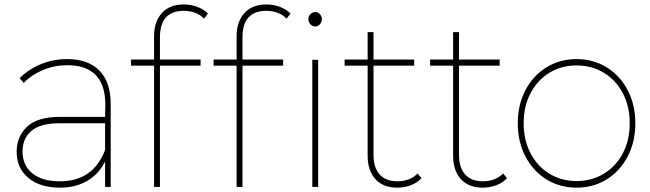

<svg xmlns="http://www.w3.org/2000/svg" viewBox="-20 -848 2947 871"><path d="M482.2 -375.6V0H456.7V-115.6Q430 -60 377.2 -28.3Q324.4 3.3 252.2 3.3Q161.1 3.3 108.3 -41.1Q55.6 -85.6 55.6 -158.9Q55.6 -228.9 102.8 -273.3Q150 -317.8 252.2 -317.8H456.7L457.8 -373.3Q457.8 -462.2 414.4 -507.2Q371.1 -552.2 285.6 -552.2Q227.8 -552.2 175.6 -530.6Q123.3 -508.9 87.8 -472.2L68.9 -493.3Q110 -534.4 166.1 -557.2Q222.2 -580 284.4 -580Q380 -580 431.1 -527.8Q482.2 -475.6 482.2 -375.6ZM456.7 -167.8V-288.9H250Q163.3 -288.9 122.8 -254.4Q82.2 -220 82.2 -161.1Q82.2 -97.8 126.7 -61.7Q171.1 -25.6 251.1 -25.6Q403.3 -25.6 456.7 -167.8Z M705.6 -678.9V-577.8H890V-550H705.6V0H678.9V-550H574.4V-577.8H678.9V-683.3Q678.9 -750 714.4 -788.9Q750 -827.8 813.3 -827.8Q845.6 -827.8 874.4 -817.2Q903.3 -806.7 923.3 -786.7L905.6 -763.3Q888.9 -781.1 865 -790Q841.1 -798.9 814.4 -798.9Q705.6 -798.9 705.6 -678.9Z M1080 -678.9V-577.8H1264.4V-550H1080V0H1053.3V-550H948.9V-577.8H1053.3V-683.3Q1053.3 -750 1088.9 -788.9Q1124.4 -827.8 1187.8 -827.8Q1220 -827.8 1248.9 -817.2Q1277.8 -806.7 1297.8 -786.7L1280 -763.3Q1263.3 -781.1 1239.4 -790Q1215.6 -798.9 1188.9 -798.9Q1080 -798.9 1080 -678.9Z M1378.9 -761.1Q1378.9 -774.4 1388.3 -783.9Q1397.8 -793.3 1410 -793.3Q1422.2 -793.3 1431.1 -783.9Q1440 -774.4 1440 -762.2Q1440 -747.8 1431.1 -737.8Q1422.2 -727.8 1410 -727.8Q1397.8 -727.8 1388.3 -737.8Q1378.9 -747.8 1378.9 -761.1ZM1423.3 -576.7V0H1396.7V-576.7Z M1782.2 3.3Q1717.8 3.3 1682.8 -35.6Q1647.8 -74.4 1647.8 -141.1V-550H1543.3V-577.8H1647.8V-702.2H1674.4V-577.8H1858.9V-550H1674.4V-146.7Q1674.4 -87.8 1702.2 -56.7Q1730 -25.6 1783.3 -25.6Q1810 -25.6 1833.9 -34.4Q1857.8 -43.3 1874.4 -61.1L1892.2 -40Q1873.3 -18.9 1843.9 -7.8Q1814.4 3.3 1782.2 3.3Z M2170 3.3Q2105.6 3.3 2070.6 -35.6Q2035.6 -74.4 2035.6 -141.1V-550H1931.1V-577.8H2035.6V-702.2H2062.2V-577.8H2246.7V-550H2062.2V-146.7Q2062.2 -87.8 2090 -56.7Q2117.8 -25.6 2171.1 -25.6Q2197.8 -25.6 2221.7 -34.4Q2245.6 -43.3 2262.2 -61.1L2280 -40Q2261.1 -18.9 2231.7 -7.8Q2202.2 3.3 2170 3.3Z M2328.9 -288.9Q2328.9 -373.3 2363.9 -439.4Q2398.9 -505.6 2459.4 -542.8Q2520 -580 2595.6 -580Q2671.1 -580 2731.7 -542.8Q2792.2 -505.6 2827.2 -439.4Q2862.2 -373.3 2862.2 -288.9Q2862.2 -204.4 2827.2 -137.8Q2792.2 -71.1 2731.7 -33.9Q2671.1 3.3 2595.6 3.3Q2520 3.3 2459.4 -33.9Q2398.9 -71.1 2363.9 -137.8Q2328.9 -204.4 2328.9 -288.9ZM2836.7 -288.9Q2836.7 -365.6 2805.6 -425Q2774.4 -484.4 2719.4 -517.8Q2664.4 -551.1 2595.6 -551.1Q2526.7 -551.1 2472.2 -517.8Q2417.8 -484.4 2386.7 -425Q2355.6 -365.6 2355.6 -288.9Q2355.6 -212.2 2386.7 -152.8Q2417.8 -93.3 2472.2 -60Q2526.7 -26.7 2595.6 -26.7Q2664.4 -26.7 2719.4 -60Q2774.4 -93.3 2805.6 -152.8Q2836.7 -212.2 2836.7 -288.9Z"/></svg>

Font: Paperlogy 1 Thin
Style: Regular
Weight: 250
Designer: redesigned by Lee Juim, glyphs from Gmarket Sans & Montserrat
Foundry: PT&
Version: Version 1.001